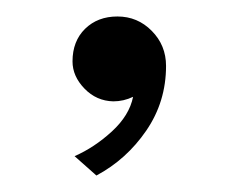

<svg xmlns="http://www.w3.org/2000/svg" viewBox="-20 -108 306 233"><path d="M122.5 -88Q147 -88 164.2 -70.5Q181.5 -53 181.5 -28Q181.5 15.5 157.5 50.5Q133.5 85.5 97 105L70.5 81.5Q94.5 71 115.8 51.5Q137 32 141.5 9.5Q130 15 117.5 15Q97 14.5 82.5 -0.5Q68 -15.5 68 -33.5Q68 -58 83.2 -73Q98.5 -88 122.5 -88Z"/></svg>

Font: League Spartan ExtraLight
Style: Regular
Weight: 200
Foundry: The League of Moveable Type
Version: Version 2.002